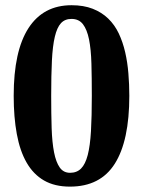

<svg xmlns="http://www.w3.org/2000/svg" viewBox="-20 -693 540 725"><path d="M31.7 -331.1Q31.7 -500.5 87.6 -586.9Q143.6 -673.3 250 -673.3Q295.9 -673.3 330.1 -659.9Q364.3 -646.5 388.7 -622.8Q413.1 -599.1 428.5 -566.7Q443.8 -534.2 452.6 -496.1Q461.4 -458 464.8 -416Q468.3 -374 468.3 -331.1Q468.3 -161.6 413.6 -75Q358.9 11.7 244.1 11.7Q186.5 11.7 146.2 -11.5Q106 -34.7 80.6 -78.9Q55.2 -123 43.5 -186.8Q31.7 -250.5 31.7 -331.1ZM173.3 -331.1Q173.3 -263.2 175 -209.2Q176.8 -155.3 184.1 -117.9Q191.4 -80.6 205.6 -60.5Q219.7 -40.5 244.6 -40.5Q270 -40.5 286.1 -56.6Q302.2 -72.8 311.3 -107.7Q320.3 -142.6 323.5 -197.8Q326.7 -252.9 326.7 -331.1Q326.7 -398.9 325.2 -452.9Q323.7 -506.8 316.2 -544.2Q308.6 -581.5 293.2 -601.6Q277.8 -621.6 250 -621.6Q225.1 -621.6 210.2 -605.5Q195.3 -589.4 187 -554.2Q178.7 -519 176 -463.9Q173.3 -408.7 173.3 -331.1Z"/></svg>

Font: PT Astra Serif
Style: Bold
Weight: 700
Designer: A.Korolkova, I. Chaeva
Foundry: ParaType Ltd
Version: Version 1.002